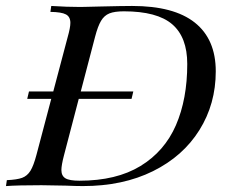

<svg xmlns="http://www.w3.org/2000/svg" viewBox="-48 -628 792 648"><path d="M680.2 -387.2Q680.2 -277.3 625 -189Q569.8 -100.6 468.3 -50.3Q366.7 0 231.9 0Q209 0 173.8 -1.5Q90.3 -2.9 91.8 -2.9Q11.2 -2.9 -27.8 0L-24.9 -20Q9.3 -21.5 26.6 -27.8Q43.9 -34.2 54.7 -51.5Q65.4 -68.8 75.2 -106L125 -294.4H43.9L49.8 -319.3H131.8L180.2 -502Q189.5 -534.7 189.5 -550.8Q189.5 -571.3 174.6 -579.3Q159.7 -587.4 122.1 -587.9L125 -607.9Q178.7 -604.5 222.7 -604.5L247.1 -605L288.1 -606Q366.2 -607.9 397.9 -607.9Q538.6 -607.9 609.4 -551.8Q680.2 -495.6 680.2 -387.2ZM584 -412.1Q584 -502.4 533.2 -546.1Q482.4 -589.8 370.1 -589.8Q338.9 -589.8 321.3 -582.8Q303.7 -575.7 293 -557.6Q282.2 -539.6 272.9 -503.9L224.6 -319.3H401.9L396 -294.4H217.8L168 -104Q159.2 -70.3 159.2 -54.2Q159.2 -34.7 172.6 -26.4Q186 -18.1 220.2 -18.1Q344.7 -18.1 426 -67.6Q507.3 -117.2 545.7 -205.3Q584 -293.5 584 -412.1Z"/></svg>

Font: TypoPRO Playfair Display SC
Style: Italic
Weight: 400
Italic angle: -14°
Designer: Claus Eggers Sørensen
Foundry: Claus Eggers Sørensen
Version: Version 1.004;PS 001.004;hotconv 1.0.70;makeotf.lib2.5.58329